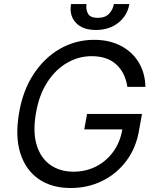

<svg xmlns="http://www.w3.org/2000/svg" viewBox="-20 -938 783 968"><path d="M622.2 -500Q611.5 -571.4 566.1 -613.1Q520.6 -654.8 441.8 -654.8Q377.1 -654.8 318.7 -621.4Q260.3 -588.1 218.2 -523.1Q176.1 -458.1 160.5 -363.6Q144.9 -269.2 165.7 -204.2Q186.4 -139.2 234.9 -105.8Q283.4 -72.4 350.9 -72.4Q412.3 -72.4 464 -98.5Q515.6 -124.6 550.6 -172.6Q585.6 -220.5 596.9 -285.5H404.8L419 -363.6H696L681.8 -285.5Q667.6 -195.3 618.6 -128.9Q569.6 -62.5 496.4 -26.3Q423.3 9.9 336.6 9.9Q240.1 9.9 174.7 -35.5Q109.4 -81 82.7 -164.8Q56.1 -248.6 75.3 -363.6Q93.8 -478.7 148.3 -562.5Q202.8 -646.3 282.1 -691.8Q361.5 -737.2 454.5 -737.2Q531.2 -737.2 589 -707.2Q646.7 -677.2 679.2 -623.8Q711.6 -570.3 713.1 -500ZM554 -917.6H632.1Q622.5 -860.1 576.9 -823.5Q531.2 -786.9 463.1 -786.9Q396 -786.9 362.2 -823.5Q328.5 -860.1 338.1 -917.6H416.2Q411.9 -889.9 423.8 -869Q435.7 -848 473 -848Q510.3 -848 530 -869Q549.7 -889.9 554 -917.6Z"/></svg>

Font: Inter UI
Style: Italic
Weight: 400
Italic angle: -9.39999°
Designer: Rasmus Andersson
Foundry: rsms
Version: 3.2;8d6f07862